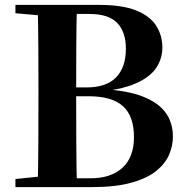

<svg xmlns="http://www.w3.org/2000/svg" viewBox="-20 -764 757 784"><path d="M43 0V-33L200 -49H215V0ZM134 0Q136 -88 136.5 -178.5Q137 -269 137 -360V-399Q137 -485 136.5 -571Q136 -657 134 -744H294Q292 -659 291.5 -572.5Q291 -486 291 -396V-375Q291 -274 291.5 -181.5Q292 -89 294 0ZM215 0V-36H350Q433 -36 480 -79Q527 -122 527 -204Q527 -290 482 -330.5Q437 -371 342 -371H215V-407H333Q414 -407 454 -448Q494 -489 494 -565Q494 -633 459 -670Q424 -707 345 -707H215V-744H385Q479 -744 535.5 -721.5Q592 -699 617.5 -659.5Q643 -620 643 -569Q643 -528 620.5 -491Q598 -454 543.5 -427.5Q489 -401 393 -390L395 -400Q500 -395 564 -369.5Q628 -344 657 -303Q686 -262 686 -206Q686 -169 670.5 -132.5Q655 -96 618 -66Q581 -36 516.5 -18Q452 0 355 0ZM43 -710V-744H215V-696H200Z"/></svg>

Font: Noto Serif TC ExtraBold
Style: Regular
Weight: 800
Designer: Ryoko NISHIZUKA 西塚涼子 (kana & ideographs); Frank Grießhammer (Latin, Greek & Cyrillic); Wenlong ZHANG 张文龙 (bopomofo); San
Foundry: Adobe
Version: Version 2.002-H1;hotconv 1.1.0;makeotfexe 2.6.0